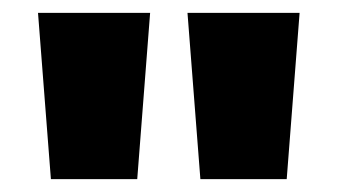

<svg xmlns="http://www.w3.org/2000/svg" viewBox="-20 -734 524 298"><path d="M39 -714H213L193 -456H59ZM271 -714H445L425 -456H291Z"/></svg>

Font: Noto Sans Thai Looped ExtraCondensed Black
Style: Regular
Weight: 900
Width: 2
Designer: Sasikarn Vongin, Ben Mitchell
Foundry: The Fontpad Ltd
Version: Version 1.001; ttfautohint (v1.8.4.7-5d5b)